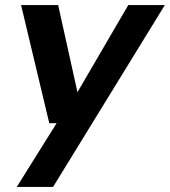

<svg xmlns="http://www.w3.org/2000/svg" viewBox="-20 -516 669 756"><path d="M46 220 203 -31H174L63 -496H209L285 -153L485 -496H629L189 220Z"/></svg>

Font: DM Sans 24pt
Style: Bold Italic
Weight: 700
Italic angle: -10°
Designer: Colophon Foundry, Jonny Pinhorn
Foundry: Colophon Foundry
Version: Version 4.004;gftools[0.9.30]